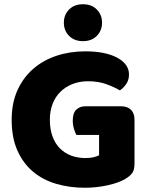

<svg xmlns="http://www.w3.org/2000/svg" viewBox="-20 -867 704 905"><path d="M614 -97Q614 -66 603 -51Q592 -36 568 -22Q554 -14 533 -6.5Q512 1 487 6.5Q462 12 434.5 15Q407 18 380 18Q308 18 245 -0.5Q182 -19 135.5 -58Q89 -97 62 -157.5Q35 -218 35 -302Q35 -381 62 -441Q89 -501 136 -542Q183 -583 246 -604Q309 -625 382 -625Q477 -625 532.5 -595Q588 -565 588 -516Q588 -490 575 -471Q562 -452 545 -441Q520 -456 482 -470Q444 -484 395 -484Q355 -484 322 -471Q289 -458 265 -434.5Q241 -411 228 -377.5Q215 -344 215 -303Q215 -258 227.5 -224Q240 -190 262.5 -167.5Q285 -145 315.5 -133.5Q346 -122 383 -122Q405 -122 421.5 -126Q438 -130 447 -135V-231H340Q334 -242 328.5 -260Q323 -278 323 -298Q323 -334 339.5 -350Q356 -366 382 -366H551Q581 -366 597.5 -349.5Q614 -333 614 -303ZM461 -760Q461 -723 436.5 -698Q412 -673 371 -673Q330 -673 305.5 -698Q281 -723 281 -760Q281 -797 305.5 -822Q330 -847 371 -847Q412 -847 436.5 -822Q461 -797 461 -760Z"/></svg>

Font: Baloo Thambi 2 ExtraBold
Style: Regular
Weight: 800
Designer: Aadarsh Rajan and Ek Type
Foundry: Ek Type
Version: Version 1.640;hotconv 1.0.111;makeotfexe 2.5.65597; ttfautoh